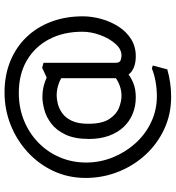

<svg xmlns="http://www.w3.org/2000/svg" viewBox="16 -631 775 847"><g transform="rotate(-90 403.5 -207.5)"><path d="M400 160Q323 160 257.5 129.5Q192 99 143.5 46Q95 -7 68.5 -75Q42 -143 42 -217Q42 -293 72 -358Q102 -423 155 -472Q208 -521 276 -548Q344 -575 419 -575Q494 -575 556 -550Q618 -525 662.5 -479Q707 -433 731 -369.5Q755 -306 755 -230Q755 -190 743.5 -148.5Q732 -107 710 -72.5Q688 -38 655 -17Q622 4 579 4Q550 4 529.5 -4.5Q509 -13 498 -28Q485 -17 459.5 -6.5Q434 4 397 4Q359 4 325.5 -9.5Q292 -23 267 -49.5Q242 -76 228 -114.5Q214 -153 214 -202Q214 -265 233 -305.5Q252 -346 281.5 -368.5Q311 -391 343 -399.5Q375 -408 400 -408Q423 -408 444.5 -403Q466 -398 485 -389L528 -409L550 -403V-85Q550 -66 562 -62.5Q574 -59 582 -59Q610 -59 633.5 -85.5Q657 -112 672 -152Q687 -192 687 -232Q687 -315 654 -378Q621 -441 560.5 -476.5Q500 -512 417 -512Q351 -512 295 -489Q239 -466 197.5 -425.5Q156 -385 133 -331Q110 -277 110 -215Q110 -154 132.5 -98Q155 -42 194.5 2Q234 46 287.5 71.5Q341 97 402 97Q434 97 466 91.5Q498 86 525 75L538 79L521 143Q493 151 462.5 155.5Q432 160 400 160ZM404 -59Q427 -59 448 -66.5Q469 -74 482 -84V-325Q469 -333 448.5 -339Q428 -345 405 -345Q390 -345 369.5 -340Q349 -335 328.5 -321Q308 -307 294.5 -279Q281 -251 281 -206Q281 -145 301.5 -113.5Q322 -82 350.5 -70.5Q379 -59 404 -59Z"/></g></svg>

Font: Kreon Light Light
Style: Regular
Weight: 300
Version: Version 2.002